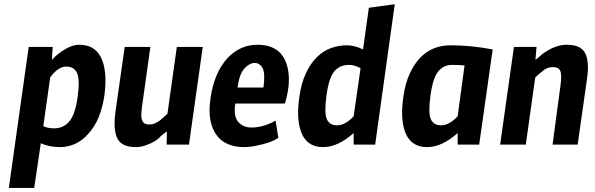

<svg xmlns="http://www.w3.org/2000/svg" viewBox="-20 -699 2876 928"><path d="M222.7 -325.3 189.3 -89.3Q210.7 -78.7 241.3 -78.7Q288 -78.7 316 -113.3Q344 -148 355.3 -230.7Q366.7 -313.3 352.7 -345.3Q338.7 -377.3 300 -377.3Q261.3 -377.3 222.7 -325.3ZM118.7 -472H234.7L230.7 -410.7H232Q248 -429.3 274.7 -448Q324 -482.7 362 -482.7Q400 -482.7 425.3 -468Q450.7 -453.3 466.7 -424Q500 -358.7 485.3 -242.7Q468 -117.3 405.3 -50.7Q349.3 12 268 12Q217.3 12 177.3 -6.7L145.3 209.3H22.7Z M893.3 0H785.3L786.7 -64L757.3 -41.3Q734.7 -13.3 678.7 5.3Q658.7 12 636 12Q569.3 12 548 -28.7Q526.7 -69.3 537.3 -153.3L582.7 -472H706.7L670.7 -214.7Q660 -144 664 -126.7Q668 -109.3 677.3 -103.3Q686.7 -97.3 702 -97.3Q717.3 -97.3 730 -103.3Q742.7 -109.3 753.3 -117.3Q778.7 -138.7 789.3 -149.3L834.7 -472H960Z M1128 -276H1253.3Q1262.7 -344 1249.3 -369.3Q1236 -394.7 1211.3 -394.7Q1186.7 -394.7 1162 -368.7Q1137.3 -342.7 1128 -276ZM1194.7 -82.7Q1253.3 -82.7 1312 -116L1325.3 -33.3Q1293.3 -9.3 1218.7 5.3Q1190.7 12 1154.7 12Q1118.7 12 1084.7 -1.3Q1050.7 -14.7 1029.3 -42.7Q980 -106.7 997.3 -222.7Q1014.7 -348 1080 -418.7Q1141.3 -482.7 1224 -482.7Q1349.3 -482.7 1372 -362.7Q1384 -300 1362.7 -218.7Q1358.7 -201.3 1356 -198.7H1117.3Q1108 -137.3 1131.3 -110Q1154.7 -82.7 1194.7 -82.7Z M1722.7 -369.3Q1693.3 -385.3 1666.7 -385.3Q1621.3 -385.3 1595.3 -353.3Q1569.3 -321.3 1558 -238Q1546.7 -154.7 1559.3 -124Q1572 -93.3 1609.3 -93.3Q1632 -93.3 1654 -107.3Q1676 -121.3 1689.3 -137.3ZM1734.7 -460 1762.7 -661.3 1888 -678.7 1793.3 0H1689.3V-56Q1613.3 12 1541.3 12Q1437.3 12 1422.7 -117.3Q1417.3 -162.7 1426.7 -230Q1436 -297.3 1458.7 -345.3Q1481.3 -393.3 1512 -423.3Q1542.7 -453.3 1580 -466.7Q1617.3 -480 1656 -480Q1694.7 -480 1734.7 -460Z M2225.3 -382.7Q2201.3 -385.3 2162.7 -385.3Q2124 -385.3 2098 -353.3Q2072 -321.3 2060.7 -238Q2049.3 -154.7 2062 -124Q2074.7 -93.3 2112 -93.3Q2134.7 -93.3 2156.7 -107.3Q2178.7 -121.3 2192 -137.3ZM2192 -56Q2116 12 2044 12Q1940 12 1925.3 -117.3Q1920 -162.7 1929.3 -230Q1938.7 -297.3 1961.3 -345.3Q1984 -393.3 2014.7 -424Q2072 -480 2157.3 -480Q2258.7 -480 2361.3 -460L2296 0H2192Z M2464 -472H2573.3L2568 -412H2570.7Q2577.3 -416 2590 -428Q2602.7 -440 2622.7 -452Q2672 -482.7 2720 -482.7Q2786.7 -482.7 2808 -442.7Q2829.3 -402.7 2817.3 -318.7L2772 0H2650.7L2689.3 -288Q2696 -338.7 2688 -356.7Q2680 -374.7 2652 -374.7Q2628 -374.7 2608 -360Q2570.7 -330.7 2566.7 -322.7L2521.3 0H2397.3Z"/></svg>

Font: Timmana
Style: Regular
Weight: 400
Designer: Appaji Ambarisha Darbha
Foundry: Andhrapradesh Society for Knowledge Networks
Version: Version 1.0.4; ttfautohint (v1.2.42-39fb)